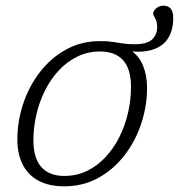

<svg xmlns="http://www.w3.org/2000/svg" viewBox="-20 -645 629 675"><path d="M206 -26.5Q250 -26.5 286.5 -44.5Q323 -62.5 351.5 -93.2Q380 -124 400 -164Q420 -204 430.2 -248.8Q440.5 -293.5 440.5 -339Q440.5 -402.5 412.8 -433.2Q385 -464 332 -464Q288.5 -464 251.8 -446Q215 -428 186.5 -397.2Q158 -366.5 138 -326.5Q118 -286.5 107.8 -241.8Q97.5 -197 97.5 -151.5Q97.5 -88.5 125.5 -57.5Q153.5 -26.5 206 -26.5ZM497 -336.5Q497 -272 476.5 -210.2Q456 -148.5 417.5 -98.8Q379 -49 325.5 -19.5Q272 10 206 10Q152 10 115.2 -9.8Q78.5 -29.5 59.8 -66.5Q41 -103.5 41 -154Q41 -218.5 61.5 -280.2Q82 -342 120.5 -391.8Q159 -441.5 212.5 -471Q266 -500.5 332 -500.5Q357.5 -500.5 375.8 -497.8Q394 -495 411.8 -492.2Q429.5 -489.5 453 -489.5Q497.5 -489.5 515 -506.5Q532.5 -523.5 532.5 -549.5Q532.5 -569 525.5 -580.8Q518.5 -592.5 518.5 -596Q518.5 -606.5 529.2 -615.8Q540 -625 555 -625Q571 -625 580 -614.8Q589 -604.5 589 -582Q589 -540.5 572.2 -512.5Q555.5 -484.5 521.2 -472Q487 -459.5 434.5 -465L435.5 -471.5Q468.5 -449.5 482.8 -414.5Q497 -379.5 497 -336.5Z"/></svg>

Font: Newsreader 9pt Light
Style: Italic
Weight: 300
Italic angle: -17°
Designer: Hugues Gentile
Foundry: Production Type
Version: Version 1.003